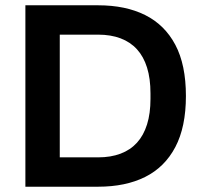

<svg xmlns="http://www.w3.org/2000/svg" viewBox="-20 -706 768 726"><path d="M76 0V-686H351Q455 -686 529 -649Q603 -612 643 -536.5Q683 -461 683 -343Q683 -226 643 -150Q603 -74 529 -37Q455 0 351 0ZM206 -111H351Q399 -111 436 -125Q473 -139 498 -166.5Q523 -194 536 -235.5Q549 -277 549 -332V-353Q549 -409 536 -450.5Q523 -492 498 -519.5Q473 -547 436 -561Q399 -575 351 -575H206Z"/></svg>

Font: Archivo SemiBold SemiBold
Style: Regular
Weight: 600
Version: Version 2.001